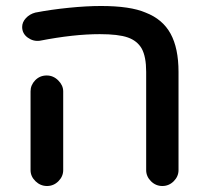

<svg xmlns="http://www.w3.org/2000/svg" viewBox="-20 -608 685 641"><path d="M468 -40V-368Q468 -419 453 -446Q438 -472 406.5 -483Q375 -494 313 -494Q226 -494 113 -472Q91 -469 72.5 -482.5Q54 -496 54 -518Q54 -534 66.5 -547.5Q79 -561 98 -566Q150 -576 209.5 -582Q269 -588 317 -588Q415 -588 466 -566Q523 -544 549.5 -495.5Q576 -447 576 -368V-40Q576 -19 560 -3Q544 13 522 13Q500 13 484 -3Q468 -19 468 -40ZM82 -303Q82 -324 97.5 -340Q113 -356 136 -356Q158 -356 174.5 -339.5Q191 -323 191 -303V-40Q191 -19 175 -3Q159 13 137 13Q115 13 98.5 -3Q82 -19 82 -40Z"/></svg>

Font: 寒蝉全圆体 Bold
Style: Regular
Weight: 700
Designer: Warren2060
      Designed by Motoya company      

      [Varela Round]
      Joe Prince(Latin component); Avraham Cornf
Foundry: ChillType
Version: Version 3.200